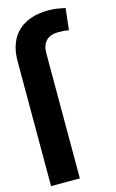

<svg xmlns="http://www.w3.org/2000/svg" viewBox="-118 -808 518 856"><g transform="rotate(-15 141.0 -380.0)"><path d="M6.7 0V-576.7Q6.7 -621.4 19.7 -655.7Q32.7 -690 57.4 -713.2Q82 -736.5 117.7 -748.4Q153.4 -760.3 198.5 -760.3Q217.3 -760.3 236.5 -757.5Q255.7 -754.6 274.9 -750.4L263.5 -650.6Q253.2 -652.7 242.7 -653.8Q232.2 -654.8 217 -654.8Q178.6 -654.8 158.9 -634.8Q139.2 -614.7 139.6 -576.7V0Z"/></g></svg>

Font: Interop SemBd
Style: Regular
Weight: 600
Designer: Rasmus Andersson, Google, Jang Haemin
Foundry: jhaemin
Version: Version 1.008